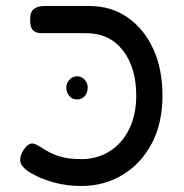

<svg xmlns="http://www.w3.org/2000/svg" viewBox="-20 -602 611 637"><path d="M251 15Q200 15 157.5 3Q115 -9 84 -27Q48 -48 47 -69Q46 -84 57 -103Q72 -126 87 -126Q93 -126 101 -122Q109 -118 117 -113Q144 -94 175 -84Q206 -74 249 -74Q302 -74 343.5 -100Q385 -126 408.5 -173.5Q432 -221 432 -285Q432 -378 387.5 -435Q343 -492 265 -492H116Q100 -492 90 -501Q80 -510 80 -537Q80 -564 93.5 -573Q107 -582 125 -582H277Q349 -582 403.5 -544Q458 -506 488.5 -439.5Q519 -373 519 -285Q519 -192 483 -125Q447 -58 386 -21.5Q325 15 251 15ZM236 -272Q220 -272 210 -283.5Q200 -295 200 -312Q200 -326 210.5 -337.5Q221 -349 236 -349Q250 -349 260.5 -338Q271 -327 271 -312Q271 -294 261 -283Q251 -272 236 -272Z"/></svg>

Font: Fredoka
Style: Regular
Weight: 400
Designer: Ben Nathan
Foundry: Milena B. Brandão, Ben Nathan
Version: Version 2.001